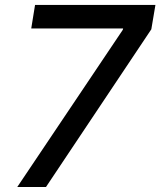

<svg xmlns="http://www.w3.org/2000/svg" viewBox="-20 -747 641 767"><path d="M49 0 470.5 -627.8 471.9 -633.2H104.8L120 -727.3H600.9L584.5 -630L163.7 0Z"/></svg>

Font: Inter UI Medium
Style: Italic
Weight: 500
Italic angle: 9.39999°
Designer: Rasmus Andersson
Foundry: rsms
Version: 3.2;8d6f07862